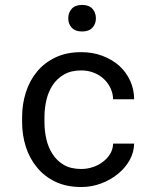

<svg xmlns="http://www.w3.org/2000/svg" viewBox="-20 -750 640 780"><path d="M310.1 -63.5Q267.6 -63.5 239 -80.3Q210.4 -97.2 193.4 -124.5Q175.8 -151.4 168.2 -185.3Q160.6 -219.2 160.6 -253.9V-274.4Q160.6 -308.6 168.2 -342.3Q175.8 -376 193.4 -403.3Q210.9 -430.2 239.5 -447Q268.1 -463.9 310.1 -463.9Q337.4 -463.9 361.1 -454.6Q384.8 -445.3 401.9 -429.2Q418.9 -413.1 429 -391.8Q439 -370.6 439.5 -346.7H524.9Q524.9 -386.7 508.8 -421.9Q492.7 -457 464.4 -482.9Q435.5 -508.3 396.2 -523.2Q356.9 -538.1 310.1 -538.1Q250 -538.1 205.1 -516.6Q160.2 -495.1 130.4 -459Q100.1 -422.4 85 -374.5Q69.8 -326.7 69.8 -274.4V-253.9Q69.8 -201.2 85 -153.6Q100.1 -106 130.4 -69.8Q160.2 -33.2 205.1 -11.7Q250 9.8 310.1 9.8Q352.1 9.8 390.6 -4.6Q429.2 -19 459 -43.5Q488.8 -67.4 506.6 -99.4Q524.4 -131.3 524.9 -166.5H439.5Q439 -144.5 428 -125.7Q417 -106.9 398.9 -93.3Q380.9 -79.1 357.7 -71.3Q334.5 -63.5 310.1 -63.5ZM257.3 -675.3Q257.3 -652.8 271.5 -637.5Q285.6 -622.1 313.5 -622.1Q341.3 -622.1 355.5 -637.5Q369.6 -652.8 369.6 -675.3Q369.6 -698.7 355.5 -714.4Q341.3 -730 313.5 -730Q285.6 -730 271.5 -714.4Q257.3 -698.7 257.3 -675.3Z"/></svg>

Font: RobotoMono Nerd Font
Style: Regular
Weight: 400
Monospace: yes
Designer: Google
Version: Version 3.000;Nerd Fonts 3.2.1